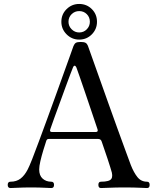

<svg xmlns="http://www.w3.org/2000/svg" viewBox="-20 -950 800 970"><path d="M33 0Q19 0 19 -16Q19 -32 33 -32Q63 -32 83.5 -47.5Q104 -63 120 -94Q127 -107 142 -144.5Q157 -182 176.5 -235.5Q196 -289 218.5 -349.5Q241 -410 262.5 -470.5Q284 -531 303 -583Q322 -635 334.5 -670.5Q347 -706 351 -717Q356 -729 363 -733.5Q370 -738 388 -738Q405 -738 412.5 -733.5Q420 -729 424 -719Q429 -704 444.5 -661.5Q460 -619 481 -559Q502 -499 526 -432.5Q550 -366 572.5 -303Q595 -240 613.5 -190.5Q632 -141 641 -116Q656 -78 674.5 -55Q693 -32 723 -32Q736 -32 736 -16Q736 0 723 0Q713 0 686 -1.5Q659 -3 607 -3Q564 -3 532.5 -1.5Q501 0 490 0Q477 0 477 -16Q477 -32 490 -32Q533 -32 542.5 -46.5Q552 -61 541 -92Q540 -96 536.5 -107Q533 -118 523.5 -147.5Q514 -177 494 -234Q490 -248 476 -248H226Q217 -248 214 -239Q207 -218 198.5 -190Q190 -162 184 -136Q178 -110 178 -94Q178 -63 195.5 -47.5Q213 -32 239 -32Q253 -32 253 -16Q253 0 239 0Q229 0 204.5 -1.5Q180 -3 136 -3Q97 -3 70 -1.5Q43 0 33 0ZM243 -283H463Q477 -283 473 -296Q459 -338 442 -388Q425 -438 409.5 -484Q394 -530 382 -564Q370 -598 366 -609Q362 -618 357 -618Q352 -618 349 -610Q346 -603 335.5 -575.5Q325 -548 311 -509.5Q297 -471 282 -430Q267 -389 254 -353.5Q241 -318 234 -297Q229 -283 243 -283ZM380 -750Q343 -750 316.5 -776.5Q290 -803 290 -840Q290 -878 316.5 -904Q343 -930 380 -930Q418 -930 444 -904Q470 -878 470 -840Q470 -803 444 -776.5Q418 -750 380 -750ZM380 -786Q403 -786 418.5 -802Q434 -818 434 -840Q434 -863 418.5 -878.5Q403 -894 380 -894Q358 -894 342 -878.5Q326 -863 326 -840Q326 -818 342 -802Q358 -786 380 -786Z"/></svg>

Font: Zen Old Mincho Medium
Style: Regular
Weight: 500
Designer: Yoshimichi Ohira
Foundry: Positype
Version: Version 1.500